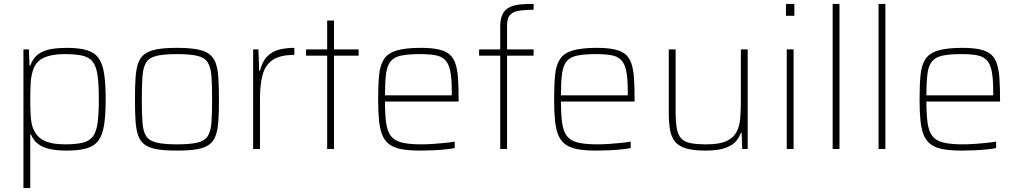

<svg xmlns="http://www.w3.org/2000/svg" viewBox="-20 -763 5215 983"><path d="M100 200V-510H128L131 -427H135Q149 -467 177.5 -486.5Q206 -506 243 -512Q280 -518 320 -518Q384 -518 423.5 -506.5Q463 -495 484 -466.5Q505 -438 513 -386.5Q521 -335 521 -255Q521 -175 513 -123.5Q505 -72 484 -43.5Q463 -15 423.5 -3.5Q384 8 320 8Q271 8 235 0Q199 -8 175 -26Q151 -44 139 -74H135V200ZM310 -24Q367 -24 402 -32Q437 -40 455 -63.5Q473 -87 479.5 -133Q486 -179 486 -255Q486 -331 479.5 -377Q473 -423 455 -446.5Q437 -470 402 -478Q367 -486 310 -486Q244 -486 203.5 -467Q163 -448 149 -404Q139 -373 137 -336.5Q135 -300 135 -255Q135 -209 137 -173.5Q139 -138 146 -115Q163 -65 203 -44.5Q243 -24 310 -24Z M886 8Q825 8 785.5 1.5Q746 -5 722.5 -21.5Q699 -38 688 -68Q677 -98 674 -143.5Q671 -189 671 -254Q671 -319 674 -365Q677 -411 688 -441Q699 -471 722.5 -487.5Q746 -504 785.5 -511Q825 -518 886 -518Q947 -518 986.5 -511Q1026 -504 1049.5 -487.5Q1073 -471 1084 -441Q1095 -411 1098 -365Q1101 -319 1101 -254Q1101 -189 1098 -143.5Q1095 -98 1084 -68Q1073 -38 1049.5 -21.5Q1026 -5 986.5 1.5Q947 8 886 8ZM886 -24Q954 -24 991 -33Q1028 -42 1043.5 -66Q1059 -90 1062.5 -135.5Q1066 -181 1066 -254Q1066 -327 1062.5 -373Q1059 -419 1043.5 -443.5Q1028 -468 991 -477Q954 -486 886 -486Q819 -486 781.5 -477Q744 -468 728.5 -443.5Q713 -419 709.5 -373Q706 -327 706 -254Q706 -181 709.5 -135.5Q713 -90 728.5 -66Q744 -42 781.5 -33Q819 -24 886 -24Z M1276 0V-510H1303L1307 -401H1311Q1323 -449 1348.5 -474.5Q1374 -500 1409.5 -509Q1445 -518 1487 -518V-482Q1414 -482 1376 -456Q1338 -430 1324.5 -380Q1311 -330 1311 -259V0Z M1655 0V-478H1547V-510H1655V-658H1690V-510H1816V-478H1690V0Z M2132 8Q2075 8 2036.5 1Q1998 -6 1974 -23.5Q1950 -41 1937.5 -71Q1925 -101 1920.5 -146Q1916 -191 1916 -254Q1916 -329 1921 -379.5Q1926 -430 1946 -460.5Q1966 -491 2011 -504.5Q2056 -518 2135 -518Q2190 -518 2225.5 -510Q2261 -502 2281.5 -484.5Q2302 -467 2312 -436.5Q2322 -406 2325 -361.5Q2328 -317 2328 -256V-243H1951Q1951 -177 1957 -134Q1963 -91 1981 -67Q1999 -43 2036.5 -33.5Q2074 -24 2137 -24Q2164 -24 2195 -26Q2226 -28 2255.5 -31Q2285 -34 2308 -38V-5Q2289 -1 2259.5 2Q2230 5 2197 6.5Q2164 8 2132 8ZM2293 -255V-296Q2293 -360 2285.5 -398Q2278 -436 2260 -455Q2242 -474 2210.5 -480Q2179 -486 2132 -486Q2071 -486 2034.5 -478.5Q1998 -471 1980 -449Q1962 -427 1956.5 -385.5Q1951 -344 1951 -275H2313Z M2541 0V-478H2433V-510H2541V-625Q2541 -657 2548 -678Q2555 -699 2569 -712Q2583 -725 2604 -732Q2625 -739 2652 -741Q2679 -743 2712 -743V-713Q2672 -713 2646 -709.5Q2620 -706 2604.5 -697Q2589 -688 2582.5 -672Q2576 -656 2576 -631V-510H2712V-478H2576V0Z M3033 8Q2976 8 2937.5 1Q2899 -6 2875 -23.5Q2851 -41 2838.5 -71Q2826 -101 2821.5 -146Q2817 -191 2817 -254Q2817 -329 2822 -379.5Q2827 -430 2847 -460.5Q2867 -491 2912 -504.5Q2957 -518 3036 -518Q3091 -518 3126.5 -510Q3162 -502 3182.5 -484.5Q3203 -467 3213 -436.5Q3223 -406 3226 -361.5Q3229 -317 3229 -256V-243H2852Q2852 -177 2858 -134Q2864 -91 2882 -67Q2900 -43 2937.5 -33.5Q2975 -24 3038 -24Q3065 -24 3096 -26Q3127 -28 3156.5 -31Q3186 -34 3209 -38V-5Q3190 -1 3160.5 2Q3131 5 3098 6.5Q3065 8 3033 8ZM3194 -255V-296Q3194 -360 3186.5 -398Q3179 -436 3161 -455Q3143 -474 3111.5 -480Q3080 -486 3033 -486Q2972 -486 2935.5 -478.5Q2899 -471 2881 -449Q2863 -427 2857.5 -385.5Q2852 -344 2852 -275H3214Z M3591 8Q3530 8 3493 -3Q3456 -14 3436.5 -37Q3417 -60 3410.5 -98Q3404 -136 3404 -190V-510H3439V-195Q3439 -140 3445 -106Q3451 -72 3468 -54Q3485 -36 3516.5 -30Q3548 -24 3598 -24Q3664 -24 3700 -41Q3736 -58 3751.5 -88.5Q3767 -119 3770 -159.5Q3773 -200 3773 -246V-510H3808V0H3780L3777 -83H3773Q3765 -59 3747 -38.5Q3729 -18 3692 -5Q3655 8 3591 8Z M4004 -682V-743H4047V-682ZM4008 0V-510H4043V0Z M4243 0V-743H4278V0Z M4478 0V-743H4513V0Z M4904 8Q4847 8 4808.5 1Q4770 -6 4746 -23.5Q4722 -41 4709.5 -71Q4697 -101 4692.5 -146Q4688 -191 4688 -254Q4688 -329 4693 -379.5Q4698 -430 4718 -460.5Q4738 -491 4783 -504.5Q4828 -518 4907 -518Q4962 -518 4997.5 -510Q5033 -502 5053.5 -484.5Q5074 -467 5084 -436.5Q5094 -406 5097 -361.5Q5100 -317 5100 -256V-243H4723Q4723 -177 4729 -134Q4735 -91 4753 -67Q4771 -43 4808.5 -33.5Q4846 -24 4909 -24Q4936 -24 4967 -26Q4998 -28 5027.5 -31Q5057 -34 5080 -38V-5Q5061 -1 5031.5 2Q5002 5 4969 6.5Q4936 8 4904 8ZM5065 -255V-296Q5065 -360 5057.5 -398Q5050 -436 5032 -455Q5014 -474 4982.5 -480Q4951 -486 4904 -486Q4843 -486 4806.5 -478.5Q4770 -471 4752 -449Q4734 -427 4728.5 -385.5Q4723 -344 4723 -275H5085Z"/></svg>

Font: Saira Thin
Style: Regular
Weight: 100
Designer: Hector Gatti with collaboration of the Omnibus-Type team
Foundry: Omnibus-Type
Version: Version 1.101